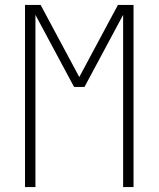

<svg xmlns="http://www.w3.org/2000/svg" viewBox="-20 -755 640 775"><path d="M81 0V-735H144L300 -444L456 -735H519V0H477V-695L321 -404H279L123 -695V0Z"/></svg>

Font: Iosevka Curly XLtEx
Style: Regular
Weight: 200
Width: 7
Monospace: yes
Designer: Belleve Invis
Foundry: Belleve Invis
Version: Version 11.1.0; ttfautohint (v1.8.3)